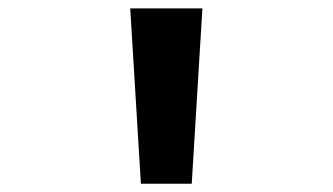

<svg xmlns="http://www.w3.org/2000/svg" viewBox="-20 -868 790 456"><path d="M460.7 -848 435.4 -431.7H314.6L289.3 -848Z"/></svg>

Font: Martian Mono Custom sWd Rg
Style: Regular
Weight: 400
Width: 6
Monospace: yes
Designer: Alex Havermale
Foundry: Evil Martians
Version: Version 1.000